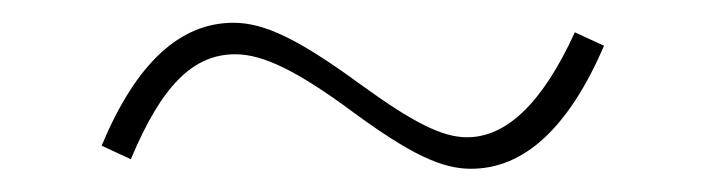

<svg xmlns="http://www.w3.org/2000/svg" viewBox="-20 -387 614 167"><path d="M93.8 -248.5C120.6 -312.5 147.9 -339.8 184.6 -339.8C208.5 -339.8 238.3 -325.7 287.6 -289.1C336.4 -253.4 363.8 -240.2 389.6 -240.2C436 -240.2 474.6 -275.9 505.4 -347.2L480 -358.9C452.1 -297.9 420.9 -267.6 386.2 -267.6C364.7 -267.6 339.4 -280.3 293 -314C240.2 -352.5 210.4 -367.2 183.1 -367.2C136.2 -367.2 98.1 -331.5 68.4 -260.3Z"/></svg>

Font: Estedad Thin
Style: Regular
Weight: 100
Designer: Amin Abedi
Version: Version 7.3